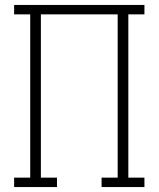

<svg xmlns="http://www.w3.org/2000/svg" viewBox="-20 -755 640 775"><path d="M37 0V-38H102V-697H37V-735H563V-697H498V-38H563V0H390V-38H455V-697H145V-38H210V0Z"/></svg>

Font: Iosevka Slab XLtEx
Style: Regular
Weight: 200
Width: 7
Monospace: yes
Designer: Belleve Invis
Foundry: Belleve Invis
Version: Version 11.1.0; ttfautohint (v1.8.3)